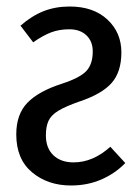

<svg xmlns="http://www.w3.org/2000/svg" viewBox="-20 -558 425 590"><path d="M353 -397Q353 -337 323 -303Q293 -269 224 -246Q181 -231 159 -217.5Q137 -204 129 -186.5Q121 -169 121 -142Q121 -103 144 -81Q167 -59 206 -59Q266 -59 319 -107L365 -57Q334 -25 291.5 -6.5Q249 12 198 12Q127 12 78.5 -28.5Q30 -69 30 -145Q30 -207 64.5 -242.5Q99 -278 171 -301Q226 -319 245.5 -340Q265 -361 265 -400Q265 -431 245.5 -449.5Q226 -468 193 -468Q162 -468 137 -458.5Q112 -449 82 -428L43 -479Q77 -509 113.5 -523.5Q150 -538 194 -538Q267 -538 310 -498Q353 -458 353 -397Z"/></svg>

Font: Fira Sans Compressed
Style: Regular
Weight: 400
Width: 1
Designer: bBox Type GmbH & Carrois Corporate GbR & Edenspiekermann AG
Foundry: bBox Type GmbH & Carrois Corporate GbR & Edenspiekermann AG
Version: Version 4.301